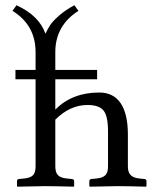

<svg xmlns="http://www.w3.org/2000/svg" viewBox="-20 -700 583 722"><path d="M345.2 -437V-401.9H188V-288.1Q252 -352.1 353 -352.1Q406.7 -352.1 433.8 -311.8Q460.9 -271.5 460.9 -193.8V-74.2Q460.9 -52.7 470.9 -42Q481 -31.2 503.9 -28.8L522.9 -26.9Q530.8 -25.9 530.8 -19V0L528.8 2Q460.9 0 421.9 0L317.9 2L315.9 0V-19Q315.9 -25.9 324.2 -26.9L342.8 -28.8Q367.2 -31.2 377 -42Q386.2 -52.2 386.2 -74.2V-205.1Q386.2 -264.2 369.1 -284.7Q352.1 -305.2 309.1 -305.2Q243.2 -305.2 188 -250V-74.2Q188 -52.2 197.5 -41.7Q207 -31.2 231 -28.8L250 -26.9Q258.8 -25.9 258.8 -19V0L256.8 2Q188 0 148.9 0L45.9 2L43.9 0V-19Q43.9 -25.9 51.8 -26.9L70.8 -28.8Q95.2 -31.2 104.5 -41.5Q113.8 -51.8 113.8 -74.2V-401.9H38.1V-437H113.8V-503.9Q113.8 -605.5 26.9 -659.2L42 -680.2Q127 -641.6 150.9 -573.2Q159.7 -591.8 168.7 -605.7Q177.7 -619.6 201.9 -641.1Q226.1 -662.6 259.8 -680.2L274.9 -659.2Q188 -604 188 -503.9V-437Z"/></svg>

Font: Linux Libertine Display G
Style: Regular
Weight: 400
Designer: Philipp H. Poll
Foundry: Philipp H. Poll
Version: Version 5.0.9